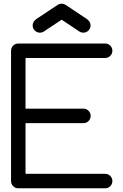

<svg xmlns="http://www.w3.org/2000/svg" viewBox="-20 -1016 665 1036"><path d="M78.6 -781.2H547.4Q563.5 -781.2 575 -769.8Q586.4 -758.3 586.4 -742.2Q586.4 -726.1 575 -714.6Q563.5 -703.1 547.4 -703.1H117.7V-429.7H430.2Q446.3 -429.7 457.8 -418.2Q469.2 -406.7 469.2 -390.6Q469.2 -374.5 457.8 -363Q446.3 -351.6 430.2 -351.6H117.7V-78.1H547.4Q563.5 -78.1 575 -66.7Q586.4 -55.2 586.4 -39.1Q586.4 -22.9 575 -11.5Q563.5 0 547.4 0H78.6Q62.5 0 51 -11.5Q39.6 -22.9 39.6 -39.1V-742.2Q39.6 -758.3 51 -769.8Q62.5 -781.2 78.6 -781.2ZM332.5 -990.7 449.2 -913.1Q468.8 -898.4 468.8 -878.9Q468.8 -862.8 457.3 -851.3Q445.8 -839.8 429.7 -839.8Q415.5 -839.8 405.3 -848.1L312.5 -909.7L219.7 -848.1Q209.5 -839.8 195.3 -839.8Q179.2 -839.8 167.7 -851.3Q156.2 -862.8 156.2 -878.9Q156.2 -898.4 175.8 -913.1L292.5 -990.7Q301.3 -996.1 312.5 -996.1Q323.7 -996.1 332.5 -990.7Z"/></svg>

Font: Comfortaa
Style: Regular
Weight: 400
Designer: Johan Aakerlund
Foundry: Johan Aakerlund
Version: Version 2.001; ttfautohint (v1.4.1)